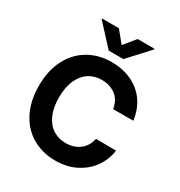

<svg xmlns="http://www.w3.org/2000/svg" viewBox="-213 -1073 1150 1228"><g transform="rotate(30 362.0 -458.5)"><path d="M378.2 -586.7Q323.2 -586.7 281.9 -559.2Q240.6 -531.7 217.8 -479.3Q194.9 -426.9 194.9 -353.5Q194.9 -278.5 217.8 -226.3Q240.6 -174.2 281.9 -147.3Q323.2 -120.4 377.1 -120.4Q417.3 -120.4 449.8 -134.9Q482.2 -149.4 503.8 -176.5Q525.4 -203.5 532.4 -241L681.1 -239.9Q672.8 -173.5 633.6 -116.3Q594.4 -59.2 527.9 -24.7Q461.5 9.8 374.9 9.8Q280.2 9.8 205.5 -33.6Q130.9 -76.9 88.6 -159.1Q46.4 -241.4 46.4 -353.5Q46.4 -466.6 89.2 -548.7Q132 -630.7 206.4 -673.7Q280.8 -716.8 374.9 -716.8Q456.7 -716.8 522.5 -686.5Q588.3 -656.2 629.7 -598.4Q671.1 -540.6 681.1 -460.6H532.4Q527 -499.6 506.2 -528.1Q485.4 -556.5 452.2 -571.6Q419 -586.7 378.2 -586.7ZM374.9 -842.5 444 -927.1H568.3V-921.8L429 -770.5H320.8L181.5 -921.8V-927.1H305.4Z"/></g></svg>

Font: Pretendard GOV Variable
Style: Regular
Weight: 400
Designer: Base glyphs from Inter by Rasmus Andersson; Hangul glyphs from Noto Sans CJK(Source Han Sans) by Jang Soo-young and Kang
Foundry: Kil Hyung-jin
Version: Version 1.307;Glyphs 3.2 (3192)